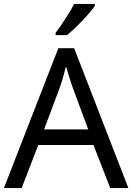

<svg xmlns="http://www.w3.org/2000/svg" viewBox="-20 -964 679 984"><path d="M545 0 459 -221H176L91 0H0L279 -717H360L638 0ZM352 -517Q349 -525 342 -546Q335 -567 328.5 -589.5Q322 -612 318 -624Q313 -604 307.5 -583.5Q302 -563 296.5 -546Q291 -529 287 -517L206 -301H432ZM466 -934Q457 -920 440 -900Q423 -880 402.5 -858.5Q382 -837 361.5 -817.5Q341 -798 323 -784H265V-796Q280 -815 297.5 -841Q315 -867 332 -894.5Q349 -922 360 -944H466Z"/></svg>

Font: Noto Sans Khmer
Style: Regular
Weight: 400
Designer: Danh Hong and the Monotype Design Team
Foundry: Monotype Imaging Inc.
Version: Version 2.003